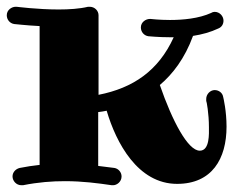

<svg xmlns="http://www.w3.org/2000/svg" viewBox="-22 -537 732 567"><path d="M501 6C604 6 647 -68 647 -163C647 -209 638 -247 637 -251C635 -263 624 -271 612 -271C599 -271 587 -259 587 -245C587 -243 587 -241 587 -239C588 -239 595 -202 595 -161C595 -144 598 -92 568 -92C533 -92 487 -179 450 -286C488 -318 524 -365 548 -431C574 -435 600 -442 623 -453C633 -457 638 -466 638 -476C638 -489 627 -502 612 -502C609 -502 605 -501 602 -499C565 -482 517 -478 480 -478C448 -478 424 -481 423 -481C422 -481 421 -481 420 -481C409 -481 394 -472 394 -456C394 -443 403 -432 416 -430C419 -430 444 -427 480 -427C483 -427 487 -427 491 -427C446 -328 371 -277 269 -257V-492C269 -505 258 -517 243 -517C241 -517 239 -517 238 -517C213 -511 182 -509 151 -509C89 -509 28 -517 27 -517C26 -517 25 -517 24 -517C13 -517 -2 -508 -2 -492C-2 -479 7 -468 20 -466C23 -466 54 -462 95 -460V-50C76 -48 56 -45 36 -41C24 -38 15 -28 15 -16C15 -3 26 10 41 10C42 10 44 10 46 10C91 1 132 -2 170 -2C222 -2 267 4 308 10C309 10 311 10 312 10C323 10 337 0 337 -16C337 -28 328 -39 316 -41C301 -43 285 -45 268 -47V-206C276 -207 284 -208 293 -210C321 -115 385 6 501 6Z"/></svg>

Font: Ribeye
Style: Regular
Weight: 400
Designer: Astigmatic (AOETI)
Foundry: Astigmatic (AOETI)
Version: Version 1.000